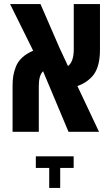

<svg xmlns="http://www.w3.org/2000/svg" viewBox="-20 -650 540 947"><path d="M473.1 -629.9V-404.3Q473.1 -326.7 443.8 -284.2Q432.1 -267.6 411.4 -251.7Q390.6 -235.8 361.8 -225.6L468.3 0H317.9L192.4 -298.8Q171.4 -277.8 171.4 -226.6V0H42V-225.1Q42 -253.4 45.4 -275.1Q48.8 -296.9 58.6 -321.8Q78.6 -372.1 143.6 -399.9L29.8 -629.9H179.7L273.4 -414.1L315.4 -324.2Q342.8 -344.7 343.8 -402.8V-629.9ZM343.3 178.2H276.9V276.9H222.7V178.2H156.7V121.1H343.3Z"/></svg>

Font: Open Sans Hebrew Condensed
Style: Bold
Weight: 700
Width: 3
Foundry: Ascender Corporation, Yanek Iontef
Version: Version 2.001;PS 002.001;hotconv 1.0.70;makeotf.lib2.5.58329